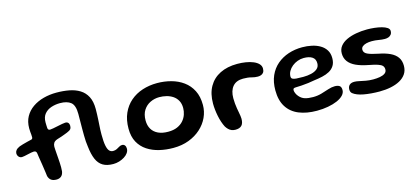

<svg xmlns="http://www.w3.org/2000/svg" viewBox="-58 -1069 3317 1533"><g transform="rotate(-15 1601.0 -303.0)"><path d="M262.5 29.5Q235 29.5 219 18.2Q203 7 196 -17Q194.5 -32 192 -48.8Q189.5 -65.5 187 -83.2Q184.5 -101 181.8 -118.5Q179 -136 176.2 -152.8Q173.5 -169.5 171.2 -184.2Q169 -199 167.5 -211Q166 -224 159.8 -228.8Q153.5 -233.5 143 -233.5Q135.5 -233.5 121.8 -230.8Q108 -228 92.5 -224.5Q77 -221 63.5 -218.2Q50 -215.5 43 -215.5Q26 -215.5 15.8 -227.2Q5.5 -239 5.5 -256Q5.5 -269 15 -281Q24.5 -293 46 -302.5Q55.5 -306.5 74.5 -311.8Q93.5 -317 114.5 -322.5Q135.5 -328 150 -331Q161 -334 161 -348.5Q161 -360.5 160 -370.8Q159 -381 157.8 -393Q156.5 -405 156.5 -422Q156.5 -477 179.2 -518Q202 -559 241.5 -586.5Q281 -614 332 -627.8Q383 -641.5 440 -641.5Q496 -641.5 544.8 -632.2Q593.5 -623 630.8 -600Q668 -577 689 -536.8Q710 -496.5 710 -434Q710 -410 709 -387.8Q708 -365.5 707 -344.5Q706 -323.5 704.5 -303.5Q703 -283.5 702.2 -264Q701.5 -244.5 701.5 -224Q701.5 -166 708 -133.2Q714.5 -100.5 727 -87.2Q739.5 -74 757.5 -74Q775.5 -74 789 -81Q802.5 -88 814 -95Q825.5 -102 838 -102Q852 -102 860.2 -91.8Q868.5 -81.5 868.5 -64.5Q868.5 -45.5 856.8 -28.8Q845 -12 825.2 0.2Q805.5 12.5 781.5 19.8Q757.5 27 733 27Q680.5 27 647.5 7.2Q614.5 -12.5 596.5 -53.8Q578.5 -95 571.5 -160Q568 -181 566.5 -204.5Q565 -228 564.8 -253.8Q564.5 -279.5 564.5 -307.8Q564.5 -336 565 -367Q565.5 -398 565.5 -432Q565.5 -503 534.8 -528Q504 -553 445.5 -553Q407.5 -553 373 -541.5Q338.5 -530 316.8 -504Q295 -478 295 -434Q295 -420 295.5 -411.5Q296 -403 296.5 -390Q297 -378 302.2 -373.5Q307.5 -369 316 -369Q324.5 -369 342.2 -372.5Q360 -376 380.5 -380.2Q401 -384.5 419.2 -388Q437.5 -391.5 446 -391.5Q462.5 -391.5 470.5 -382.2Q478.5 -373 478.5 -357Q478.5 -340 470.5 -330.2Q462.5 -320.5 439 -311Q428 -307 416.2 -302.2Q404.5 -297.5 389 -292.2Q373.5 -287 352 -280.5Q329 -272.5 320.8 -259.2Q312.5 -246 312.5 -228Q312.5 -216.5 313.8 -201Q315 -185.5 316.2 -167.5Q317.5 -149.5 319 -130.2Q320.5 -111 321.5 -91.8Q322.5 -72.5 322.5 -55Q322.5 -37.5 321 -22.5Q316.5 4.5 301.2 17Q286 29.5 262.5 29.5Z M1229.5 27Q1169.5 27 1114.5 14Q1059.5 1 1016 -27.5Q972.5 -56 947.2 -102Q922 -148 922 -214Q922 -286.5 946.5 -341.2Q971 -396 1014 -433Q1057 -470 1113.8 -488.5Q1170.5 -507 1235 -507Q1295 -507 1350.8 -492Q1406.5 -477 1450.2 -445.2Q1494 -413.5 1519.5 -363.5Q1545 -313.5 1545 -244Q1545 -190.5 1522.5 -141.8Q1500 -93 1458 -55Q1416 -17 1358.2 5Q1300.5 27 1229.5 27ZM1223 -108.5Q1267 -108.5 1298.2 -122.2Q1329.5 -136 1349 -158.5Q1368.5 -181 1377.5 -207.8Q1386.5 -234.5 1386.5 -261Q1386.5 -297 1372.5 -322.5Q1358.5 -348 1335 -363.8Q1311.5 -379.5 1282.5 -386.8Q1253.5 -394 1223.5 -394Q1184 -394 1149 -377.2Q1114 -360.5 1092.2 -326.8Q1070.5 -293 1070.5 -242Q1070.5 -200.5 1088.2 -170.5Q1106 -140.5 1140 -124.5Q1174 -108.5 1223 -108.5Z M1745.5 15Q1727.5 15 1713.5 9Q1699.5 3 1688.8 -7.5Q1678 -18 1669 -32.5Q1659 -51.5 1650.8 -76Q1642.5 -100.5 1637 -127.5Q1631.5 -154.5 1628.5 -181.5Q1625.5 -208.5 1625.5 -232.5Q1625.5 -315 1658 -372.2Q1690.5 -429.5 1750.8 -459.5Q1811 -489.5 1893.5 -489.5Q1930 -489.5 1964 -484Q1998 -478.5 2025 -467.2Q2052 -456 2067.8 -439.2Q2083.5 -422.5 2083.5 -400.5Q2083.5 -380.5 2075.5 -369Q2067.5 -357.5 2054.5 -353Q2041.5 -348.5 2027.5 -348.5Q2002.5 -348.5 1975.8 -356Q1949 -363.5 1908.5 -363.5Q1851.5 -363.5 1822.2 -328.8Q1793 -294 1793 -232.5Q1793 -210 1795 -188.8Q1797 -167.5 1800.2 -148Q1803.5 -128.5 1806.8 -111.5Q1810 -94.5 1812 -81Q1814 -67.5 1814 -57.5Q1814 -20 1797.2 -2.5Q1780.5 15 1745.5 15Z M2413.5 37Q2328 37 2265 11Q2202 -15 2167.8 -69Q2133.5 -123 2133.5 -206Q2133.5 -275 2156.5 -326.8Q2179.5 -378.5 2220.2 -413.2Q2261 -448 2314.5 -465.8Q2368 -483.5 2428.5 -483.5Q2469.5 -483.5 2507.5 -475.2Q2545.5 -467 2575.2 -449.5Q2605 -432 2622.2 -404.5Q2639.5 -377 2639.5 -338Q2639.5 -300.5 2624.2 -276Q2609 -251.5 2582.8 -237Q2556.5 -222.5 2522.8 -215Q2489 -207.5 2452.5 -203Q2432 -198.5 2402.8 -195Q2373.5 -191.5 2345.5 -189.5Q2317.5 -187.5 2301 -187.5Q2286 -187.5 2280.2 -183.8Q2274.5 -180 2274.5 -169.5Q2274.5 -159 2280.5 -144.5Q2286.5 -130 2297.5 -117Q2318 -93 2345 -84.8Q2372 -76.5 2412 -76.5Q2449 -76.5 2482.2 -86.2Q2515.5 -96 2544.8 -105.8Q2574 -115.5 2599.5 -115.5Q2624 -115.5 2638.2 -106.2Q2652.5 -97 2652.5 -70.5Q2652.5 -47 2633.8 -27.2Q2615 -7.5 2582.2 6.8Q2549.5 21 2506 29Q2462.5 37 2413.5 37ZM2377.5 -252.5Q2412.5 -252.5 2443.5 -259.8Q2474.5 -267 2494 -283.8Q2513.5 -300.5 2513.5 -329.5Q2513.5 -364.5 2488.2 -381Q2463 -397.5 2418.5 -397.5Q2392 -397.5 2367 -388.2Q2342 -379 2322 -362.8Q2302 -346.5 2290.2 -325.5Q2278.5 -304.5 2278.5 -281Q2278.5 -268 2288.5 -262Q2298.5 -256 2320.2 -254.2Q2342 -252.5 2377.5 -252.5Z M2936 18Q2902 18 2868.2 15.2Q2834.5 12.5 2805.2 7Q2776 1.5 2755 -7Q2733.5 -15.5 2719.5 -26.8Q2705.5 -38 2705.5 -59.5Q2705.5 -83 2719.2 -96.2Q2733 -109.5 2759.5 -109.5Q2777 -109.5 2799.8 -104.2Q2822.5 -99 2851 -93.8Q2879.5 -88.5 2912 -88.5Q2941.5 -88.5 2967.2 -93Q2993 -97.5 3009.2 -109Q3025.5 -120.5 3025.5 -141Q3025.5 -159.5 3015 -171.2Q3004.5 -183 2977.5 -191.8Q2950.5 -200.5 2901 -210Q2844 -221 2804 -239.5Q2764 -258 2743 -286.2Q2722 -314.5 2722 -353.5Q2722 -388.5 2741.8 -413.5Q2761.5 -438.5 2796 -454.8Q2830.5 -471 2874.2 -479Q2918 -487 2966 -487Q2996 -487 3027.5 -483.5Q3059 -480 3086 -472.8Q3113 -465.5 3129.5 -454.2Q3146 -443 3146 -427Q3146 -408.5 3137.2 -397.2Q3128.5 -386 3114.8 -381.2Q3101 -376.5 3085.5 -376.5Q3062 -376.5 3034.5 -381.5Q3007 -386.5 2978.5 -386.5Q2954 -386.5 2933.5 -381.5Q2913 -376.5 2900.8 -366.2Q2888.5 -356 2888.5 -339.5Q2888.5 -314.5 2917.2 -301Q2946 -287.5 3004.5 -276Q3059.5 -265.5 3097.8 -247.5Q3136 -229.5 3156 -201.2Q3176 -173 3176 -131Q3176 -91.5 3157 -63.5Q3138 -35.5 3105 -17.5Q3072 0.5 3028.8 9.2Q2985.5 18 2936 18Z"/></g></svg>

Font: Gluten Thin Medium
Style: Regular
Weight: 500
Version: Version 1.300